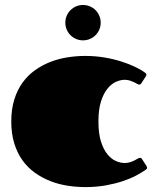

<svg xmlns="http://www.w3.org/2000/svg" viewBox="-20 -742 629 782"><path d="M380.9 -247.1Q380.9 -197.8 391.4 -165Q401.9 -132.3 418 -113Q434.1 -93.8 452.6 -85.9Q471.2 -78.1 487.3 -78.1Q499.5 -78.1 509.8 -81.3Q520 -84.5 527.8 -88.6Q535.6 -92.8 541 -95.9Q546.4 -99.1 549.3 -99.1Q553.7 -99.1 555.4 -97.7Q557.1 -96.2 559.6 -92.3L576.7 -65.9Q579.1 -62 579.1 -59.1Q579.1 -55.7 577.1 -53.7Q575.2 -51.8 573.2 -50.3Q557.1 -39.1 533.7 -26.6Q510.3 -14.2 479.2 -3.9Q448.2 6.3 410.2 13.2Q372.1 20 327.1 20Q290.5 20 253.9 14.2Q217.3 8.3 183.8 -4.9Q150.4 -18.1 121.6 -38.8Q92.8 -59.6 71.5 -89.1Q50.3 -118.7 38.1 -158Q25.9 -197.3 25.9 -247.1Q25.9 -296.9 38.1 -336.2Q50.3 -375.5 71.5 -405Q92.8 -434.6 121.6 -455.3Q150.4 -476.1 183.8 -489.3Q217.3 -502.4 253.9 -508.3Q290.5 -514.2 327.1 -514.2Q367.2 -514.2 404.3 -508.1Q441.4 -502 472.9 -491.9Q504.4 -481.9 529.5 -470Q554.7 -458 570.3 -446.3Q572.3 -444.8 574.2 -442.9Q576.2 -440.9 576.2 -437.5Q576.2 -434.1 573.7 -430.7L556.6 -404.3Q554.2 -400.4 552.5 -398.9Q550.8 -397.5 546.4 -397.5Q543.5 -397.5 538.6 -400.4Q533.7 -403.3 526.4 -407Q519 -410.6 509.3 -413.8Q499.5 -417 487.3 -417Q471.2 -417 452.6 -408.9Q434.1 -400.9 418 -381.3Q401.9 -361.8 391.4 -329.1Q380.9 -296.4 380.9 -247.1ZM246.1 -649.4Q246.1 -664.6 251.7 -677.7Q257.3 -690.9 267.1 -700.7Q276.9 -710.4 290 -716.1Q303.2 -721.7 317.9 -721.7Q333 -721.7 346.2 -716.1Q359.4 -710.4 369.1 -700.7Q378.9 -690.9 384.5 -677.7Q390.1 -664.6 390.1 -649.4Q390.1 -634.8 384.5 -621.6Q378.9 -608.4 369.1 -598.6Q359.4 -588.9 346.2 -583.3Q333 -577.6 317.9 -577.6Q303.2 -577.6 290 -583.3Q276.9 -588.9 267.1 -598.6Q257.3 -608.4 251.7 -621.6Q246.1 -634.8 246.1 -649.4Z"/></svg>

Font: Fascinate Cyrillic
Style: Regular
Weight: 900
Designer: Denis Ignatov
Foundry: Astigmatic (AOETI)
Version: Version 1.00 November 30, 2018, initial release